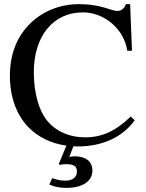

<svg xmlns="http://www.w3.org/2000/svg" viewBox="-20 -696 707 931"><path d="M614 -131C540 -60 475 -30 392 -30C321 -30 255 -56 211 -108C166 -161 144 -251 144 -346C144 -520 237 -636 382 -636C486 -636 582 -555 597 -450H620L611 -676H590C584 -655 568 -643 549 -643C539 -643 525 -647 509 -652C460 -669 411 -676 362 -676C294 -676 224 -656 167 -616C77 -552 28 -454 28 -329C28 -225 60 -140 116 -81C163 -32 227 0 302 10L265 99L272 104C280 101 288 100 300 100C338 100 353 110 353 136C353 163 332 180 298 180C277 180 260 177 233 168L219 199C248 211 272 215 303 215C380 215 428 183 428 131C428 87 396 62 342 62C332 62 326 63 316 65L336 13C345 14 352 14 360 14C473 14 575 -30 633 -113Z"/></svg>

Font: XITS
Style: Regular
Weight: 400
Designer: MicroPress Inc., with final additions and corrections provided by Coen Hoffman, Elsevier (retired)
Version: Version 1.302